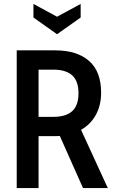

<svg xmlns="http://www.w3.org/2000/svg" viewBox="-20 -956 578 976"><path d="M65 -700H261Q371 -700 432.5 -646.5Q494 -593 494 -485Q494 -421 467.5 -372.5Q441 -324 392 -296L528 0H402L284 -265L265 -264H176V0H65ZM251 -362Q315 -362 347 -391Q379 -420 379 -482Q379 -544 347 -573Q315 -602 251 -602H176V-362ZM270 -871 390 -936V-867L270 -782L150 -867V-936Z"/></svg>

Font: Cabin Condensed SemiBold
Style: Regular
Weight: 600
Width: 3
Designer: Pablo Impallari
Foundry: Pablo Impallari. http://www.impallari.com Igino Marini. http://www.ikern.com
Version: Version 2.200